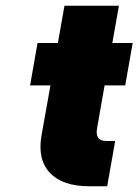

<svg xmlns="http://www.w3.org/2000/svg" viewBox="-20 -650 483 670"><path d="M382 -158 354 0H292Q198 0 154 -47Q110 -94 125 -178L156 -352H85L111 -500H182L205 -630H395L372 -500H443L417 -352H345L319 -204Q310 -158 351 -158Z"/></svg>

Font: Overused Grotesk Black
Style: Italic
Weight: 900
Italic angle: -10°
Version: Version 0.003